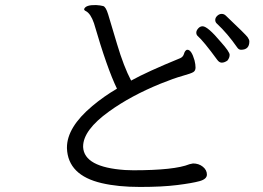

<svg xmlns="http://www.w3.org/2000/svg" viewBox="-20 -740 1040 760"><path d="M880 -500Q868 -492 858 -492Q848 -492 840 -503Q786 -577 762 -598Q757 -603 757 -611Q757 -619 764.5 -627.5Q772 -636 782 -636Q802 -636 854 -574Q889 -535 889 -523Q889 -511 880 -500ZM967 -576Q967 -543 934 -543Q925 -543 919 -552Q880 -608 839 -646Q832 -652 832 -661Q832 -670 840 -677.5Q848 -685 857.5 -685Q867 -685 874 -678Q953 -603 960 -593Q967 -583 967 -576ZM475 -67 508 -66Q671 -66 730 -90L744 -93Q767 -93 783 -80Q799 -67 799 -49Q799 -31 770 -23Q741 -15 681.5 -7.5Q622 0 534.5 0Q447 0 383 -15Q249 -46 245 -153V-156Q245 -236 345 -320Q390 -358 443 -389Q404 -469 352 -648Q339 -686 320 -696Q313 -699 313 -704Q319 -721 360 -720Q378 -719 388.5 -716Q399 -713 408 -683.5Q417 -654 443.5 -565Q470 -476 499 -421Q562 -456 694 -510Q705 -515 708.5 -527.5Q712 -540 720 -543H722Q738 -543 750 -501Q754 -485 754 -472.5Q754 -460 745 -454.5Q736 -449 702 -439.5Q668 -430 616 -409Q498 -361 412 -299Q309 -225 309 -160V-158Q313 -78 475 -67Z"/></svg>

Font: ToneOZ-Pinyin-WenKai-Regular
Style: Regular
Weight: 400
Designer: Fontworks Inc.
Foundry: ToneOZ
Version: Version 0.240331